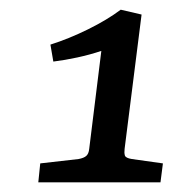

<svg xmlns="http://www.w3.org/2000/svg" viewBox="-20 -704 383 396"><path d="M237 -397Q236 -389 237.5 -383.5Q239 -378 252 -376L316 -367L311 -328H59L63 -367L142 -376Q153 -378 158 -382.5Q163 -387 164 -397L189 -599Q165 -591 139.5 -585.5Q114 -580 90 -577L84 -612Q122 -624 161.5 -643.5Q201 -663 229 -684L272 -674Z"/></svg>

Font: Rasa Medium
Style: Italic
Weight: 500
Italic angle: -7.10001°
Designer: Anna Giedrys (Yrsa+Rasa design), David Brezina (Yrsa art-direction, Rasa art-direction, design)
Foundry: Rosetta Type Foundry
Version: Version 2.004